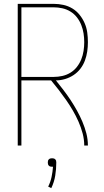

<svg xmlns="http://www.w3.org/2000/svg" viewBox="-20 -755 540 996"><path d="M72 0V-735H259Q284 -735 309 -729.5Q334 -724 355.5 -711Q377 -698 393 -678Q409 -658 419 -635Q429 -612 432.5 -587Q436 -562 436 -536Q436 -512 432.5 -488Q429 -464 420.5 -441Q412 -418 397 -398.5Q382 -379 361.5 -365.5Q341 -352 317.5 -345Q294 -338 270 -338Q290 -313 309.5 -287.5Q329 -262 346.5 -235.5Q364 -209 379.5 -181Q395 -153 407.5 -123.5Q420 -94 428 -63Q436 -32 436 0H417Q417 -32 408.5 -63.5Q400 -95 387 -124.5Q374 -154 358 -181.5Q342 -209 323.5 -235.5Q305 -262 285.5 -287.5Q266 -313 245 -338H91V0ZM259 -356Q281 -356 303.5 -361Q326 -366 345.5 -378Q365 -390 379 -408Q393 -426 401.5 -447Q410 -468 413.5 -491Q417 -514 417 -536Q417 -559 413.5 -581.5Q410 -604 401.5 -625.5Q393 -647 379 -665Q365 -683 345.5 -695Q326 -707 303.5 -712Q281 -717 259 -717H91V-356ZM246 221 230 213Q242 189 247.5 163Q253 137 255 110H250Q246 110 241.5 109Q237 108 233.5 104.5Q230 101 229 96.5Q228 92 228 88Q228 83 229 79Q230 75 233.5 71.5Q237 68 241.5 67Q246 66 250 66Q254 66 258.5 67Q263 68 266.5 71.5Q270 75 271 79Q272 83 272 88Q272 122 266.5 156Q261 190 246 221Z"/></svg>

Font: Iosevka Term Curly Thin
Style: Regular
Weight: 100
Designer: Belleve Invis
Foundry: Belleve Invis
Version: Version 32.3.0